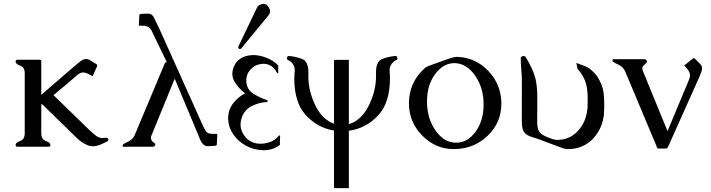

<svg xmlns="http://www.w3.org/2000/svg" viewBox="-20 -762 3691 997"><path d="M194.3 -69.3Q194.3 -38.6 218 -30Q241.7 -21.5 241.7 -9.8Q241.7 0 231.4 0H70.8Q61 0 61 -9.8Q61 -21.5 84.7 -30Q108.4 -38.6 108.4 -69.3V-382.3Q108.4 -413.1 84.7 -421.4Q61 -429.7 61 -441.9Q61 -451.7 70.8 -451.7H186Q194.3 -451.7 194.3 -445.8V-269.5L352.1 -405.8Q394.5 -442.4 403.3 -447.8Q416 -455.6 427.7 -455.6Q436.5 -455.6 443.8 -451.2L479.5 -429.7Q484.9 -425.8 484.9 -421.4Q484.9 -419.9 483.4 -416.5L460.9 -366.2L437.5 -378.4Q423.3 -385.7 409.7 -385.7Q396 -385.7 379.4 -370.6Q326.7 -324.7 257.8 -268.1L423.3 -106.9Q474.6 -56.6 489.7 -50.3Q500.5 -44.9 512.2 -44.9Q517.1 -44.9 522 -45.9Q525.9 -46.9 529.3 -46.9Q539.1 -46.9 542 -40Q543 -37.6 543 -35.2Q543 -30.8 538.1 -28.3L507.8 -13.7Q482.4 -2.4 461.4 -2.4Q447.3 -2.4 435.1 -7.8Q404.3 -20.5 378.9 -45.4L198.2 -221.7L194.3 -218.3Z M1084.5 -66.9 1108.4 -66.4 1106 -13.7Q1106 -5.9 1097.2 -4.9L1060.5 -2.9H1058.6Q1033.2 -2.9 1018.1 -40Q1002.4 -78.1 993.7 -99.1L887.2 -353.5L766.6 -58.6Q763.7 -51.8 763.7 -45.9Q763.7 -42 765.1 -38.1Q769 -26.9 779.3 -21.5Q786.6 -17.1 786.6 -12.2Q786.6 -10.3 786.1 -8.8Q782.2 0 773.9 0H622.1Q616.2 0 616.2 -3.9Q616.2 -5.9 617.7 -8.8Q620.1 -15.1 632.6 -20.3Q645 -25.4 656.7 -33.2Q672.4 -43.5 679.7 -61L830.1 -419.9Q835.4 -434.6 836.9 -436.5Q838.9 -439 846.2 -439L768.1 -601.1Q754.9 -627.4 724.1 -628.4L700.7 -628.9L703.6 -681.6V-683.1Q703.6 -688.5 712.4 -689.9L749 -691.4H750Q768.1 -691.4 778.8 -671.9Q789.6 -651.4 803.7 -621.1L1032.2 -112.8Q1041.5 -92.8 1049.8 -79.8Q1058.1 -66.9 1084.5 -66.9Z M1232.9 -510.7Q1231.4 -509.3 1230.5 -508.8Q1222.7 -504.9 1218.8 -511.7Q1216.8 -515.1 1217.3 -519.5L1313.5 -720.2Q1317.9 -731 1327.1 -735.8Q1338.9 -742.2 1348.1 -742.2Q1365.2 -742.2 1376.5 -722.7Q1382.3 -712.4 1382.3 -703.1Q1382.3 -691.9 1374 -682.1ZM1434.6 -58.1 1433.1 -9.3Q1397 18.1 1349.6 18.1H1346.7Q1297.4 17.1 1255.9 -6.3Q1218.3 -26.9 1193.1 -61.8Q1168 -96.7 1165 -137.7Q1164.6 -143.1 1164.6 -148.4Q1164.6 -188.5 1187 -220.7Q1212.4 -256.8 1252.9 -277.3Q1220.7 -300.8 1198.7 -336.4Q1186.5 -356.4 1186.5 -378.9Q1186.5 -396 1193.8 -414.6Q1218.3 -474.1 1294.9 -476.1Q1328.6 -476.1 1365.2 -461.4Q1401.9 -446.8 1424.8 -421.9V-384.8Q1424.8 -381.8 1421.9 -381.8Q1418.9 -381.8 1418 -384.8Q1393.1 -430.7 1348.1 -430.7Q1338.9 -430.7 1329.1 -428.7Q1299.3 -422.9 1279.1 -399.2Q1258.8 -375.5 1258.8 -345.2Q1258.8 -298.8 1295.2 -275.9Q1331.5 -252.9 1369.1 -241.2L1368.7 -231.9Q1325.7 -231 1286.6 -210.9Q1247.6 -190.9 1233.9 -147Q1229 -130.9 1229 -115.2Q1229 -84 1249.5 -56.6Q1279.8 -15.6 1333 -15.6Q1359.4 -15.6 1385.7 -25.9Q1412.1 -36.1 1428.2 -58.1Z M1714.4 214.8V-84Q1626.5 -98.6 1565.4 -167.5Q1508.3 -231.4 1508.3 -354Q1508.3 -360.8 1508.8 -367.7Q1508.8 -373 1509.3 -378.4Q1509.8 -383.8 1510.3 -389.6Q1510.7 -393.1 1510.7 -396.5Q1510.7 -424.8 1490.2 -441.4Q1484.9 -445.8 1477.5 -449.2Q1470.2 -452.1 1470.2 -458.5V-459.5Q1470.2 -471.2 1480 -471.2H1481.4Q1513.2 -468.8 1548.3 -456.1Q1581.5 -443.4 1581.5 -386.2V-381.3Q1581.5 -377.4 1581.3 -373.8Q1581.1 -370.1 1581.1 -366.7Q1581.1 -289.6 1617.2 -215.3Q1653.3 -141.1 1714.4 -119.6V-451.2H1791.5V-117.2Q1855.5 -136.2 1894 -211.9Q1932.6 -287.6 1932.6 -366.7V-387.7Q1932.6 -443.4 1965.3 -456.1Q2000 -468.8 2032.2 -471.2H2033.7Q2043 -471.2 2043.9 -459.5Q2043.9 -452.1 2036.1 -449Q2028.3 -445.8 2023.9 -441.4Q2002.9 -422.9 2002.9 -397Q2002.9 -393.6 2003.4 -389.6Q2004.9 -378.4 2004.9 -367.7V-355.5Q2004.9 -230 1945.3 -164.6Q1881.8 -95.2 1791.5 -83V214.8Z M2583.5 -224.1Q2583.5 -126.5 2513.9 -58.6Q2444.3 9.3 2343.3 12.2H2335.4Q2241.7 12.2 2172.6 -58.1Q2103.5 -128.4 2103.5 -225.6V-227.1Q2104 -334 2184.1 -406.7Q2193.4 -415.5 2211.7 -421.9Q2230 -428.2 2258.8 -438.7Q2287.6 -449.2 2312.7 -458Q2337.9 -466.8 2353.5 -466.8H2355Q2450.2 -462.9 2516.1 -393.3Q2582 -323.7 2583.5 -227.1ZM2338.9 -434.1Q2281.7 -434.1 2239.5 -377.2Q2197.3 -320.3 2197.3 -234.9Q2197.3 -149.4 2240 -86.7Q2282.7 -23.9 2343.8 -21H2350.6Q2407.2 -21 2449.2 -77.6Q2491.2 -134.3 2491.2 -219.7Q2491.2 -305.2 2448.2 -367.9Q2405.3 -430.7 2344.7 -434.1Z M2769.5 -42Q2728 -53.2 2713.4 -64Q2698.7 -74.2 2693.8 -92.8Q2689.5 -109.4 2689.5 -144L2689.9 -313Q2689.9 -346.7 2689.5 -363.8Q2688 -393.1 2686 -413.1Q2684.1 -433.1 2684.1 -460.9Q2684.1 -466.3 2693.4 -470.7Q2695.3 -471.7 2697.8 -471.7Q2702.6 -471.7 2709.5 -466.3Q2748 -402.3 2760.3 -355Q2768.1 -320.3 2769.5 -280.8Q2770 -265.1 2770 -248V-206.5Q2769.5 -179.7 2769.5 -146V-133.3Q2769.5 -112.8 2772 -101.1Q2775.4 -79.6 2790.5 -67.4Q2804.2 -55.7 2841.3 -42.5Q2854.5 -37.1 2866.2 -36.1Q2872.1 -35.6 2877.9 -35.6Q2896 -35.6 2914.6 -41Q2961.4 -53.7 2994.1 -98.1Q3027.8 -144.5 3031.2 -209Q3031.7 -218.8 3031.7 -253.4Q3031.7 -287.6 3024.4 -322.3Q3016.1 -359.4 2984.9 -397.9Q2982.9 -400.4 2979 -403.3L2972.7 -435.1L3018.1 -418.5Q3029.8 -413.6 3041.5 -405.3Q3070.8 -382.3 3083.5 -361.8Q3108.4 -321.3 3114.3 -281.2Q3117.7 -257.3 3117.7 -206.5Q3117.7 -189 3116.2 -170.4Q3108.9 -95.2 3060.5 -43Q3013.7 6.8 2944.3 11.7Q2937.5 12.2 2924.8 12.2Q2911.1 11.2 2899.9 6.8Z M3318.4 -393.1 3446.3 -81.1 3558.6 -350.1Q3563 -360.4 3563 -370.1Q3563 -387.2 3549.3 -403.3L3533.2 -422.4L3577.1 -457Q3580.1 -460 3582.5 -460Q3585.9 -460 3589.8 -456.1L3617.2 -428.2Q3625.5 -419.4 3625.5 -406.7Q3625.5 -399.4 3622.6 -390.6Q3614.7 -367.2 3599.6 -335.9L3449.7 -1Q3447.3 3.9 3444.8 6.8Q3442.4 9.3 3439.5 9.3H3398.4Q3395 9.3 3393.1 6.3Q3391.6 4.9 3389.4 -1.2Q3387.2 -7.3 3386.2 -10.3L3226.6 -390.6Q3218.3 -409.2 3202.6 -419.9Q3192.4 -426.3 3182.4 -430.7Q3172.4 -435.1 3166.5 -439.5Q3163.1 -441.4 3160.6 -445.8Q3160.2 -447.8 3160.2 -449.2Q3160.2 -450.7 3160.6 -452.1Q3162.1 -454.6 3166 -454.6H3326.2Q3329.6 -454.6 3334 -452.1Q3337.9 -448.7 3339.4 -445.8Q3339.8 -444.3 3339.8 -443.4Q3339.8 -439 3335 -434.6Q3318.4 -419.4 3316.9 -414.6Q3315.4 -410.2 3315.4 -405.3Q3315.4 -399.4 3318.4 -393.1Z"/></svg>

Font: Caudex
Style: Regular
Weight: 400
Version: Version 1.04